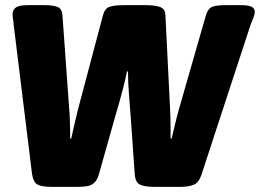

<svg xmlns="http://www.w3.org/2000/svg" viewBox="-20 -722 1007 744"><path d="M178 2Q143 2 126 -6.5Q109 -15 104 -49L33 -626Q32 -640 30 -651Q28 -662 29 -672Q31 -686 43 -694Q55 -702 89 -702H155Q184 -702 202 -695.5Q220 -689 222 -663L248 -301Q250 -282 250.5 -262.5Q251 -243 251.5 -224Q252 -205 252 -185H256Q262 -213 269 -243Q276 -273 283 -301L379 -663Q386 -689 404 -695.5Q422 -702 463 -702H544Q580 -702 600 -695Q620 -688 621 -663L639 -301Q640 -282 640.5 -262.5Q641 -243 641 -224Q641 -205 641 -185H645Q652 -214 659 -243.5Q666 -273 674 -301L778 -663Q786 -689 802.5 -695.5Q819 -702 852 -702H914Q947 -702 958 -694Q969 -686 967 -672Q966 -662 961 -651Q956 -640 951 -626L761 -46Q751 -15 731.5 -6.5Q712 2 680 2H576Q541 2 522.5 -6.5Q504 -15 502 -49L487 -262Q484 -308 480 -353.5Q476 -399 476 -445H472Q466 -415 458 -384Q450 -353 441.5 -322.5Q433 -292 424 -262L363 -46Q357 -25 346 -14.5Q335 -4 319.5 -1Q304 2 282 2Z"/></svg>

Font: Asap Black
Style: Italic
Weight: 900
Italic angle: -6°
Designer: Pablo Cosgaya
Foundry: Omnibus-Type
Version: Version 3.001